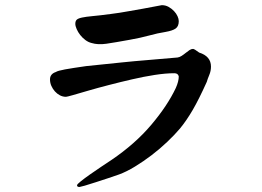

<svg xmlns="http://www.w3.org/2000/svg" viewBox="-20 -665 1040 763"><path d="M690.4 -581.1Q690.4 -560.5 678.2 -551.8Q666 -543 637.7 -538.1Q606.4 -533.2 572.8 -523.9Q539.1 -514.6 495.1 -506.8Q436.5 -496.1 402.8 -491.2Q369.1 -486.3 343.8 -494.1Q331.1 -497.1 319.3 -505.9Q307.6 -514.6 298.8 -525.9Q290 -537.1 284.7 -549.3Q279.3 -561.5 279.3 -570.3Q279.3 -581.1 284.7 -586.4Q290 -591.8 305.7 -595.2Q321.3 -598.6 348.6 -601.1Q376 -603.5 419.9 -609.4Q437.5 -611.3 455.1 -614.3Q472.7 -617.2 495.1 -621.1Q517.6 -625 547.9 -630.4Q578.1 -635.7 623 -644.5Q637.7 -644.5 649.9 -637.7Q662.1 -630.9 671.4 -621.1Q680.7 -611.3 685.5 -600.6Q690.4 -589.8 690.4 -581.1ZM818.4 -400.4Q818.4 -382.8 811.5 -366.7Q804.7 -350.6 801.8 -339.8Q770.5 -270.5 746.1 -228.5Q721.7 -186.5 695.3 -154.3Q673.8 -128.9 644.5 -101.1Q615.2 -73.2 582.5 -48.3Q549.8 -23.4 516.1 -2.9Q482.4 17.6 453.1 28.3Q437.5 34.2 411.6 42.5Q385.7 50.8 360.8 59.1Q335.9 67.4 316.9 72.8Q297.9 78.1 295.9 78.1Q286.1 78.1 286.1 71.3Q286.1 67.4 300.8 55.7Q315.4 43.9 336.9 28.8Q358.4 13.7 381.8 -2Q405.3 -17.6 422.9 -29.3Q516.6 -92.8 581.1 -168.9Q645.5 -245.1 678.7 -315.4Q690.4 -341.8 690.4 -361.3Q687.5 -374 672.9 -374Q638.7 -374 594.7 -367.2Q550.8 -360.4 504.4 -349.6Q458 -338.9 412.6 -327.1Q367.2 -315.4 330.6 -304.7Q293.9 -293.9 270 -287.1Q246.1 -280.3 242.2 -280.3Q229.5 -280.3 218.3 -286.1Q207 -292 198.2 -301.8Q189.5 -311.5 184.1 -323.7Q178.7 -335.9 178.7 -349.6Q178.7 -371.1 202.1 -378.9Q209 -383.8 238.3 -389.2Q267.6 -394.5 322.3 -402.3L464.8 -417Q511.7 -421.9 566.4 -426.3Q621.1 -430.7 685.5 -436.5Q693.4 -437.5 701.7 -442.9Q710 -448.2 717.8 -454.6Q725.6 -460.9 732.9 -465.8Q740.2 -470.7 747.1 -470.7Q752 -470.7 771.5 -456.1Q818.4 -441.4 818.4 -400.4Z"/></svg>

Font: JasonHandwriting1
Style: Regular
Weight: 400
Version: Version 1.48.20